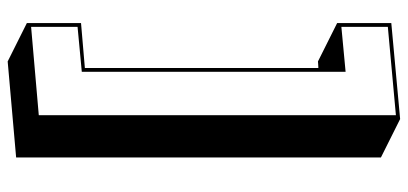

<svg xmlns="http://www.w3.org/2000/svg" viewBox="-301 -568 1062 500"><g transform="rotate(90 230.0 -318.0)"><path d="M40 143V2L157 -8V-616H155Q152 -616 146 -615.5Q140 -615 140 -615L40 -665V-806L290 -829L390 -779V171L140 193ZM50 -797V-676L167 -687V0L50 11V132L280 112V-818Z"/></g></svg>

Font: Rampart One
Style: Regular
Weight: 400
Designer: Fontworks Inc.
Foundry: Fontworks Inc.
Version: Version 1.100